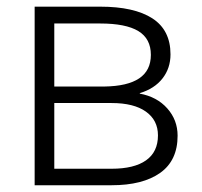

<svg xmlns="http://www.w3.org/2000/svg" viewBox="-20 -548 599 568"><path d="M82.5 0V-528.3H276.4Q377 -528.3 430.7 -493.7Q484.4 -459 484.4 -387.2Q484.4 -346.2 460.7 -315.9Q437 -285.6 393.6 -272.5V-271Q444.3 -261.7 474.9 -227.3Q505.4 -192.9 505.4 -146.5Q505.4 -73.2 453.9 -36.6Q402.3 0 310.1 0ZM140.6 -243.2V-48.8H310.1Q377 -48.8 412.1 -73.7Q447.3 -98.6 447.3 -147.5Q447.3 -192.4 411.6 -217.8Q376 -243.2 310.1 -243.2ZM140.6 -292H288.6Q357.4 -293 391.8 -316.2Q426.3 -339.4 426.3 -385.7Q426.3 -433.6 389.2 -456.1Q352.1 -478.5 276.4 -478.5H140.6Z"/></svg>

Font: Roboto Web
Style: Light
Weight: 300
Designer: Google
Version: Version 1.200310; 2013